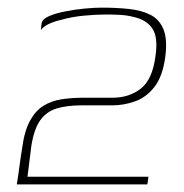

<svg xmlns="http://www.w3.org/2000/svg" viewBox="-20 -483 481 503"><path d="M24 0Q28 -24 31 -47.5Q34 -71 38 -95Q44 -140 58.5 -166.5Q73 -193 94 -206Q115 -219 142 -223Q169 -227 200 -227Q219 -227 237.5 -227Q256 -227 275 -227Q318 -227 348.5 -250.5Q379 -274 387 -334Q395 -385 379 -408.5Q363 -432 328 -439Q313 -443 295 -444Q277 -445 257 -445Q232 -445 200 -442Q168 -439 140 -431Q127 -428 116.5 -424Q106 -420 98.5 -415Q91 -410 87 -404Q87 -405 87.5 -409Q88 -413 88.5 -417.5Q89 -422 89 -422Q91 -433 108 -440.5Q125 -448 150 -453Q175 -458 201 -460.5Q227 -463 247 -463Q285 -463 318 -459.5Q351 -456 374.5 -444Q398 -432 408.5 -405.5Q419 -379 413 -334Q406 -282 384 -254.5Q362 -227 332.5 -217Q303 -207 275 -207Q255 -207 234 -207Q213 -207 193 -207Q156 -207 129 -199Q102 -191 85.5 -168Q69 -145 62 -100L52 -20H369L366 0Z"/></svg>

Font: Genos Thin
Style: Italic
Weight: 100
Italic angle: -8°
Designer: Robert E. Leuschke
Foundry: Robert E. Leuschke
Version: Version 1.010